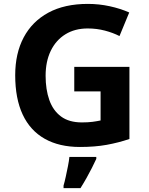

<svg xmlns="http://www.w3.org/2000/svg" viewBox="-20 -744 764 985"><path d="M361 -401H644V-31Q588 -12 527.5 -1Q467 10 390 10Q284 10 209.5 -32Q135 -74 96.5 -156Q58 -238 58 -358Q58 -470 101.5 -552Q145 -634 228 -679Q311 -724 431 -724Q488 -724 543 -712Q598 -700 643 -680L593 -559Q560 -576 518 -587Q476 -598 430 -598Q364 -598 315.5 -568Q267 -538 240.5 -483.5Q214 -429 214 -355Q214 -285 233 -231Q252 -177 293 -146.5Q334 -116 400 -116Q432 -116 454.5 -119Q477 -122 496 -126V-275H361ZM474 71Q464 93 451.5 117.5Q439 142 424.5 168Q410 194 393 221H306V208Q312 188 317.5 162Q323 136 328.5 109Q334 82 336 61H474Z"/></svg>

Font: Noto Sans New Tai Lue
Style: Regular
Weight: 400
Designer: Monotype Design Team
Foundry: Monotype Imaging Inc.
Version: Version 2.003